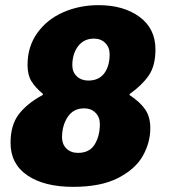

<svg xmlns="http://www.w3.org/2000/svg" viewBox="-20 -716 655 746"><path d="M584 -524Q584 -460 557.5 -422Q531 -384 484 -351L483 -347Q524 -320 544 -291Q564 -262 564 -218Q564 -162 535 -110.5Q506 -59 439 -24.5Q372 10 264 10Q152 10 86.5 -34.5Q21 -79 21 -161Q21 -230 53 -272Q85 -314 146 -347L147 -351Q117 -376 102 -400.5Q87 -425 87 -464Q87 -535 125 -588Q163 -641 226 -668.5Q289 -696 363 -696Q460 -696 522 -650.5Q584 -605 584 -524ZM261 -462Q261 -436 278.5 -419.5Q296 -403 323 -403Q364 -403 385 -431Q406 -459 406 -505Q406 -532 389 -549Q372 -566 345 -566Q306 -566 283.5 -536.5Q261 -507 261 -462ZM221 -182Q221 -156 238 -139Q255 -122 283 -122Q328 -122 348 -155Q368 -188 368 -234Q368 -261 351 -278Q334 -295 307 -295Q265 -295 243 -261.5Q221 -228 221 -182Z"/></svg>

Font: Chivo Black Italic
Style: Regular
Weight: 900
Italic angle: -8.05°
Designer: Hector Gatti
Foundry: Omnibus-Type
Version: Version 1.007